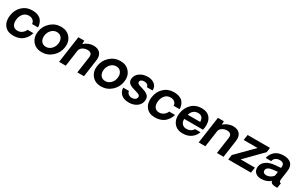

<svg xmlns="http://www.w3.org/2000/svg" viewBox="215 -1982 5306 3414"><g transform="rotate(30 2868.0 -275.5)"><path d="M232 5Q113 5 52 -73.5Q-9 -152 8 -276Q25 -400 108 -477.5Q191 -555 310 -555Q378 -555 427 -535Q476 -515 500.5 -482Q525 -449 535.5 -414Q546 -379 545 -342H424Q424 -384 391 -413.5Q358 -443 306 -443Q239 -443 196 -397.5Q153 -352 142 -276Q132 -200 162 -154Q192 -108 259 -108Q309 -108 350 -139Q391 -170 406 -213H526Q516 -174 496 -138.5Q476 -103 442 -69Q408 -35 354 -15Q300 5 232 5Z M1031.5 -74.5Q941 7 820 7Q699 7 632 -74.5Q565 -156 582 -276Q599 -396 689 -477.5Q779 -559 900 -559Q1021 -559 1088.5 -477.5Q1156 -396 1139 -276Q1122 -156 1031.5 -74.5ZM838 -113Q901 -113 948 -160Q995 -207 1004 -276Q1014 -345 980 -392.5Q946 -440 883 -440Q819 -440 772.5 -393Q726 -346 716 -276Q707 -206 740.5 -159.5Q774 -113 838 -113Z M1566 -557Q1660 -557 1705.5 -504Q1751 -451 1738 -356L1688 0H1552L1600 -340Q1612 -437 1509 -437Q1455 -437 1411 -408Q1367 -379 1361 -333L1314 0H1177L1255 -550H1377L1375 -478Q1411 -514 1463 -535.5Q1515 -557 1566 -557Z M2249.5 -74.5Q2159 7 2038 7Q1917 7 1850 -74.5Q1783 -156 1800 -276Q1817 -396 1907 -477.5Q1997 -559 2118 -559Q2239 -559 2306.5 -477.5Q2374 -396 2357 -276Q2340 -156 2249.5 -74.5ZM2056 -113Q2119 -113 2166 -160Q2213 -207 2222 -276Q2232 -345 2198 -392.5Q2164 -440 2101 -440Q2037 -440 1990.5 -393Q1944 -346 1934 -276Q1925 -206 1958.5 -159.5Q1992 -113 2056 -113Z M2608 8Q2501 8 2446.5 -47Q2392 -102 2395 -173H2511Q2514 -137 2545 -113Q2576 -89 2618 -91Q2701 -95 2711 -158Q2715 -189 2686.5 -205Q2658 -221 2599 -236Q2561 -246 2536.5 -255Q2512 -264 2485 -281.5Q2458 -299 2446.5 -326Q2435 -353 2440 -389Q2450 -466 2517.5 -512.5Q2585 -559 2681 -559Q2763 -559 2819 -515.5Q2875 -472 2871 -390H2755Q2752 -421 2729 -437.5Q2706 -454 2672 -456Q2636 -458 2611 -444.5Q2586 -431 2582 -405Q2577 -370 2631 -350Q2643 -345 2694 -331Q2730 -321 2754.5 -310Q2779 -299 2805 -280.5Q2831 -262 2841.5 -233Q2852 -204 2847 -165Q2837 -87 2771 -39.5Q2705 8 2608 8Z M3140 5Q3021 5 2960 -73.5Q2899 -152 2916 -276Q2933 -400 3016 -477.5Q3099 -555 3218 -555Q3286 -555 3335 -535Q3384 -515 3408.5 -482Q3433 -449 3443.5 -414Q3454 -379 3453 -342H3332Q3332 -384 3299 -413.5Q3266 -443 3214 -443Q3147 -443 3104 -397.5Q3061 -352 3050 -276Q3040 -200 3070 -154Q3100 -108 3167 -108Q3217 -108 3258 -139Q3299 -170 3314 -213H3434Q3424 -174 3404 -138.5Q3384 -103 3350 -69Q3316 -35 3262 -15Q3208 5 3140 5Z M4005 -277Q4003 -261 3996 -234H3612Q3608 -172 3641.5 -135.5Q3675 -99 3728 -99Q3825 -99 3869 -173H3980Q3957 -99 3888 -47Q3819 5 3713 5Q3594 5 3532 -74.5Q3470 -154 3487 -275Q3505 -399 3586 -477Q3667 -555 3791 -555Q3908 -555 3965 -480Q4022 -405 4005 -277ZM3775 -449Q3666 -449 3628 -329H3883Q3883 -449 3775 -449Z M4432 -557Q4526 -557 4571.5 -504Q4617 -451 4604 -356L4554 0H4418L4466 -340Q4478 -437 4375 -437Q4321 -437 4277 -408Q4233 -379 4227 -333L4180 0H4043L4121 -550H4243L4241 -478Q4277 -514 4329 -535.5Q4381 -557 4432 -557Z M4664 -99 4999 -438H4714L4731 -550H5190L5176 -454L4840 -112H5133L5117 0H4650Z M5327 7Q5247 7 5203 -36.5Q5159 -80 5169 -156Q5180 -230 5248.5 -276Q5317 -322 5420 -330L5538 -340L5539 -352Q5553 -450 5453 -450Q5406 -450 5371 -427Q5336 -404 5325 -357H5212Q5230 -442 5295 -498.5Q5360 -555 5472 -555Q5575 -555 5626.5 -503.5Q5678 -452 5664 -350Q5658 -311 5649.5 -246Q5641 -181 5639 -170Q5629 -101 5672 -101L5657 0H5621Q5599 -1 5585.5 -3Q5572 -5 5555 -10.5Q5538 -16 5527.5 -29Q5517 -42 5512 -62Q5485 -31 5434 -12Q5383 7 5327 7ZM5373 -94Q5414 -94 5452.5 -115Q5491 -136 5513 -166L5525 -251L5432 -241Q5312 -227 5303 -162Q5299 -131 5319.5 -112.5Q5340 -94 5373 -94Z"/></g></svg>

Font: Oakes Grotesk
Style: Bold Italic
Weight: 600
Italic angle: -8°
Designer: Samuel Oakes
Foundry: Samuel Oakes
Version: Version 1.000;PS 001.000;hotconv 1.0.88;makeotf.lib2.5.64775